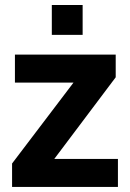

<svg xmlns="http://www.w3.org/2000/svg" viewBox="-20 -740 513 760"><path d="M185.1 -720.2H307.1V-602.1H185.1ZM438 -523.9V-434.1L194.8 -110.8H446.8V0H27.8V-92.8L271 -413.1H39.1V-523.9Z"/></svg>

Font: Sarala
Style: Bold
Weight: 700
Designer: Andres Torresi
Foundry: Huerta Tipografica
Version: Version 1.004;PS 001.003;hotconv 1.0.70;makeotf.lib2.5.58329